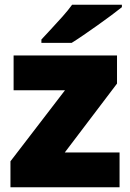

<svg xmlns="http://www.w3.org/2000/svg" viewBox="-20 -786 547 806"><path d="M481.9 0H23.9V-108.9L252.9 -407.2H37.1V-553.2H471.2V-435.1L252 -146H481.9ZM491.7 -766.1V-755.9Q474.1 -741.7 446.8 -721.4Q419.4 -701.2 388.9 -679.4Q358.4 -657.7 329.8 -638.2Q301.3 -618.7 280.8 -606H153.8V-620.1Q170.9 -638.7 194.8 -664.3Q218.8 -689.9 242.7 -716.8Q266.6 -743.7 282.7 -766.1Z"/></svg>

Font: Open Sans ExtraBold
Style: Regular
Weight: 800
Designer: Monotype Design Team
Foundry: Monotype Imaging Inc.
Version: Version 3.003; ttfautohint (v1.8.4)